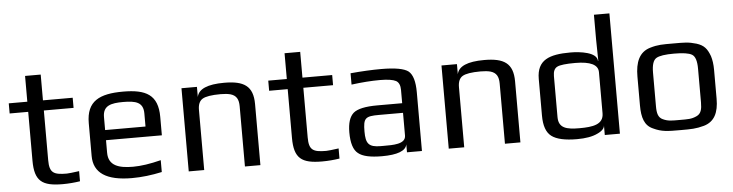

<svg xmlns="http://www.w3.org/2000/svg" viewBox="-45 -902 4251 1113"><g transform="rotate(-5 2081.0 -345.0)"><path d="M209 -136V-425H382V-484H209V-634H118V-484H10V-425H118V-141C118 -22 161 10 281 10C316 10 350 7 382 2V-57C345 -52 321 -49 310 -49C233 -49 209 -62 209 -136Z M676 -494C539 -494 462 -458 462 -329V-138C462 -39 536 10 684 10C741 10 799 3 859 -10V-79C796 -63 742 -55 696 -55C614 -55 553 -73 553 -149V-222H878V-329C878 -458 809 -494 676 -494ZM671 -434C744 -434 788 -423 788 -357V-281H553V-357C553 -423 600 -434 671 -434Z M1264 -494C1167 -494 1114 -471 1105 -425V-484H1015V0H1105V-350C1105 -381 1114 -402 1132 -413C1150 -424 1185 -430 1238 -430C1261 -430 1280 -428 1295 -424C1329 -414 1342 -391 1342 -350V0H1432V-355C1432 -461 1379 -494 1264 -494Z M1719 -136V-425H1892V-484H1719V-634H1628V-484H1520V-425H1628V-141C1628 -22 1671 10 1791 10C1826 10 1860 7 1892 2V-57C1855 -52 1831 -49 1820 -49C1743 -49 1719 -62 1719 -136Z M2372 0V-342C2372 -404 2360 -445 2336 -465C2312 -484 2259 -494 2178 -494C2125 -494 2065 -491 1999 -485V-419C2060 -427 2116 -431 2165 -431C2210 -431 2241 -426 2258 -417C2274 -408 2282 -390 2282 -363V-286H2137C2068 -286 2022 -276 1998 -256C1974 -235 1962 -198 1962 -144C1962 -82 1975 -41 2001 -21C2026 0 2072 10 2139 10C2229 10 2278 -9 2285 -46V0ZM2050 -141C2050 -220 2062 -230 2143 -230H2282V-98C2282 -47 2206 -49 2154 -49H2136C2066 -49 2050 -72 2050 -141Z M2777 -494C2680 -494 2627 -471 2618 -425V-484H2528V0H2618V-350C2618 -381 2627 -402 2645 -413C2663 -424 2698 -430 2751 -430C2774 -430 2793 -428 2808 -424C2842 -414 2855 -391 2855 -350V0H2945V-355C2945 -461 2892 -494 2777 -494Z M3279 -494C3156 -494 3083 -468 3083 -357V-144C3083 -85 3097 -45 3126 -23C3155 -1 3204 10 3274 10C3324 10 3364 3 3393 -11C3422 -24 3436 -40 3436 -57V0H3524V-700H3434V-555C3434 -528 3435 -487 3436 -432H3434C3432 -482 3336 -494 3279 -494ZM3293 -52C3220 -52 3172 -62 3172 -127V-366C3172 -393 3180 -411 3197 -419C3213 -427 3248 -431 3301 -431C3390 -431 3434 -409 3434 -366V-127C3434 -61 3371 -52 3293 -52Z M4100 -321C4100 -353 4096 -380 4089 -402C4073 -445 4056 -467 4012 -481C3965 -495 3940 -494 3877 -494C3814 -494 3789 -495 3742 -481C3678 -462 3654 -405 3654 -321V-153C3654 -82 3669 -35 3717 -14C3767 10 3801 10 3877 10C3938 10 3966 10 4013 -3C4075 -21 4100 -72 4100 -153ZM4008 -140C4008 -100 4002 -74 3975 -62C3945 -48 3924 -49 3877 -49C3830 -49 3809 -48 3779 -62C3752 -74 3746 -100 3746 -140V-336C3746 -381 3755 -408 3773 -419C3791 -430 3826 -435 3877 -435C3928 -435 3963 -430 3981 -419C3999 -408 4008 -381 4008 -336Z"/></g></svg>

Font: Gamestation Text
Style: Bold
Weight: 400
Designer: Jonas Hecksher
Foundry: Jonas Hecksher, Playtypeª, e-types AS
Version: Version 1.003